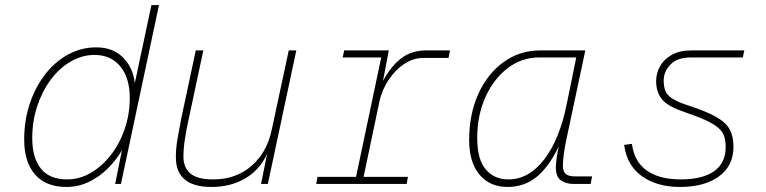

<svg xmlns="http://www.w3.org/2000/svg" viewBox="-20 -730 3040 762"><path d="M244 12Q162 12 119 -37.5Q76 -87 76 -176Q76 -252 98 -318Q120 -384 159 -434.5Q198 -485 250 -513.5Q302 -542 362 -542Q428 -542 468 -502Q508 -462 515 -400L581 -710H611L460 0H437L464 -134Q441 -94 407 -60.5Q373 -27 331.5 -7.5Q290 12 244 12ZM246 -18Q296 -18 340.5 -44Q385 -70 420 -115Q455 -160 475 -218.5Q495 -277 495 -341Q495 -421 457.5 -466.5Q420 -512 355 -512Q306 -512 261 -486Q216 -460 182 -414.5Q148 -369 128 -309.5Q108 -250 108 -182Q108 -103 142.5 -60.5Q177 -18 246 -18Z M819 12Q678 12 678 -106Q678 -141 684 -176.5Q690 -212 700 -263L757 -530H787L726 -244Q720 -217 714 -179Q708 -141 708 -108Q708 -65 735.5 -41.5Q763 -18 826 -18Q916 -18 977.5 -71Q1039 -124 1058 -213L1126 -530H1156L1043 0H1016L1040 -119Q1011 -56 953.5 -22Q896 12 819 12Z M1235 0 1240 -28H1393L1493 -502H1340L1346 -530H1523L1500 -409Q1533 -469 1573.5 -499.5Q1614 -530 1672 -530H1766L1760 -500H1660Q1620 -500 1584 -476Q1548 -452 1522 -412.5Q1496 -373 1486 -328L1423 -28H1599L1594 0Z M1994 12Q1924 12 1883 -37Q1842 -86 1842 -174Q1842 -277 1878.5 -357.5Q1915 -438 1979 -484Q2043 -530 2125 -530H2303L2226 -168Q2221 -144 2217.5 -117.5Q2214 -91 2214 -72Q2214 -50 2225 -40Q2236 -30 2262 -30H2330L2324 0H2255Q2228 0 2207 -13.5Q2186 -27 2186 -66Q2186 -80 2189 -101.5Q2192 -123 2197 -148Q2160 -70 2111 -29Q2062 12 1994 12ZM1998 -18Q2079 -18 2140 -97.5Q2201 -177 2229 -316L2267 -502H2119Q2051 -502 1995.5 -460Q1940 -418 1907 -345.5Q1874 -273 1874 -182Q1874 -98 1907.5 -58Q1941 -18 1998 -18Z M2678 12Q2588 12 2528 -30.5Q2468 -73 2457 -155L2488 -159Q2497 -89 2546.5 -53.5Q2596 -18 2682 -18Q2768 -18 2814 -50.5Q2860 -83 2860 -146Q2860 -170 2854.5 -188Q2849 -206 2832 -221.5Q2815 -237 2781.5 -252.5Q2748 -268 2692 -287Q2628 -309 2606 -337.5Q2584 -366 2584 -408Q2584 -438 2599 -466Q2614 -494 2645.5 -512Q2677 -530 2726 -530H2934L2928 -502H2722Q2668 -502 2641 -474Q2614 -446 2614 -410Q2614 -388 2620 -371Q2626 -354 2646.5 -340Q2667 -326 2710 -312Q2784 -288 2823 -265.5Q2862 -243 2876.5 -215.5Q2891 -188 2891 -148Q2891 -72 2833.5 -30Q2776 12 2678 12Z"/></svg>

Font: Geist Mono Thin
Style: Italic
Weight: 100
Italic angle: -12°
Monospace: yes
Designer: Basement.studio, Andrés Briganti, Mateo Zaragoza
Foundry: Basement.studio, Vercel, Andrés Briganti, Guido Ferreyra, Mateo Zaragoza
Version: Version 1.500; ttfautohint (v1.8.4.7-5d5b)